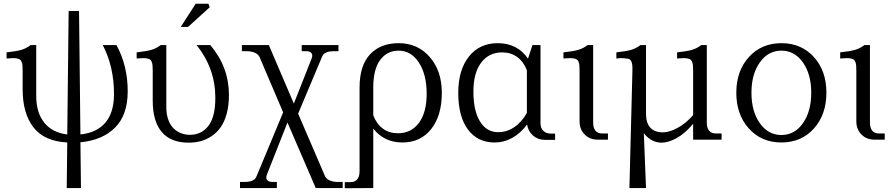

<svg xmlns="http://www.w3.org/2000/svg" viewBox="-20 -747 4782 1027"><path d="M663.1 -258.8Q663.1 -132.3 595.7 -64.7Q528.3 2.9 410.2 14.2L413.1 258.8H336.9L339.8 15.1Q216.8 8.8 158.9 -65.9Q101.1 -140.6 101.1 -269V-368.2Q101.1 -386.2 100.1 -397Q99.1 -407.7 95.5 -416.3Q91.8 -424.8 86.9 -428.5Q82 -432.1 71 -434.3Q60.1 -436.5 48.1 -436Q36.1 -435.5 15.1 -434.1V-466.8Q69.3 -472.7 95.5 -480.7Q121.6 -488.8 144 -505.9H173.8V-233.9Q173.8 -143.6 217.3 -90.3Q260.7 -37.1 339.8 -27.8L347.2 -688H402.8L410.2 -27.8Q498 -37.1 543.9 -91.3Q589.8 -145.5 589.8 -244.1Q589.8 -389.6 529.8 -505.9H603Q663.1 -396 663.1 -258.8Z M1204.6 -238.8Q1204.6 -183.6 1192.9 -139.9Q1181.2 -96.2 1161.1 -67.4Q1141.1 -38.6 1113 -19.5Q1085 -0.5 1054.2 7.8Q1023.4 16.1 988.8 16.1Q893.6 16.1 845.2 -41Q796.9 -98.1 796.9 -209V-368.2Q796.9 -386.2 795.9 -397Q794.9 -407.7 791.3 -416.3Q787.6 -424.8 782.7 -428.5Q777.8 -432.1 766.8 -434.3Q755.9 -436.5 743.9 -436Q731.9 -435.5 710.9 -434.1V-466.8Q765.1 -472.7 791.3 -480.7Q817.4 -488.8 839.8 -505.9H869.6V-173.8Q869.6 -135.3 880.4 -106Q891.1 -76.7 909.2 -59.6Q927.2 -42.5 949.2 -34.2Q971.2 -25.9 995.6 -25.9Q1058.1 -25.9 1095 -74Q1131.8 -122.1 1131.8 -224.1Q1131.8 -380.4 1031.7 -505.9H1105Q1204.6 -388.2 1204.6 -238.8ZM946.8 -603 1026.9 -727.1H1094.7L1101.6 -708L985.8 -603Z M1273.9 -473.1V-505.9H1418L1551.8 -192.9L1647 -434.1Q1653.8 -451.2 1646.5 -462.2Q1639.2 -473.1 1617.7 -473.1H1593.8V-505.9H1790.5V-473.1H1763.7Q1741.2 -473.1 1727.5 -467.3Q1713.9 -461.4 1709 -454.6Q1704.1 -447.8 1698.7 -434.1L1574.7 -139.2L1717.8 193.8Q1724.1 209.5 1742.9 217.8Q1761.7 226.1 1785.6 226.1H1813V258.8H1668.9L1517.6 -91.8L1407.7 187Q1400.9 204.1 1408.2 215.1Q1415.5 226.1 1437 226.1H1460.9V258.8H1263.7V226.1H1290.5Q1313 226.1 1326.9 220.2Q1340.8 214.4 1345.7 207.5Q1350.6 200.7 1356 187L1494.6 -146L1368.7 -440.9Q1362.3 -456.5 1343.5 -464.8Q1324.7 -473.1 1300.8 -473.1Z M1903.3 -278.8Q1903.3 -396 1959.2 -456.1Q2015.1 -516.1 2112.3 -516.1Q2214.4 -516.1 2278.8 -441.9Q2343.3 -367.7 2343.3 -251Q2343.3 -128.4 2286.4 -56.6Q2229.5 15.1 2132.3 15.1Q2035.2 15.1 1976.6 -59.1V258.8L1824.2 259.8V227.1H1856.4Q1878.9 227.1 1891.1 211.9Q1903.3 196.8 1903.3 168.9ZM1976.6 -129.9Q1994.6 -83.5 2028.3 -58.8Q2062 -34.2 2108.4 -34.2Q2179.2 -34.2 2220.7 -89.6Q2262.2 -145 2262.2 -246.1Q2262.2 -348.6 2220.5 -412.4Q2178.7 -476.1 2112.3 -476.1Q2050.8 -476.1 2013.7 -426.5Q1976.6 -377 1976.6 -278.8Z M2431.2 -250Q2431.2 -372.6 2488 -444.3Q2544.9 -516.1 2642.1 -516.1Q2748 -516.1 2804.2 -433.1L2828.1 -505.9H2871.1V-89.8Q2871.1 -62 2886.2 -47.1Q2901.4 -32.2 2929.2 -32.2H2949.2V1H2894Q2856.9 1 2830.8 -22.2Q2804.7 -45.4 2799.3 -81.1Q2765.6 -35.2 2720.9 -10Q2676.3 15.1 2625 15.1Q2534.7 15.1 2482.9 -54.4Q2431.2 -124 2431.2 -250ZM2512.2 -257.8Q2512.2 -154.3 2547.6 -97.2Q2583 -40 2644 -40Q2690.4 -40 2730.2 -66.4Q2770 -92.8 2798.3 -143.1V-371.1Q2780.3 -417.5 2746.3 -442.1Q2712.4 -466.8 2666 -466.8Q2595.2 -466.8 2553.7 -411.9Q2512.2 -356.9 2512.2 -257.8Z M3152.8 -90.8Q3152.8 -63 3165 -48.1Q3177.2 -33.2 3199.7 -33.2H3231.9V0H3176.8Q3134.8 0 3107.4 -27.6Q3080.1 -55.2 3080.1 -97.2V-368.2Q3080.1 -386.2 3079.1 -397Q3078.1 -407.7 3074.5 -416.3Q3070.8 -424.8 3065.7 -428.5Q3060.5 -432.1 3049.6 -434.3Q3038.6 -436.5 3026.6 -436Q3014.6 -435.5 2993.7 -434.1V-466.8Q3047.9 -472.7 3074.5 -480.7Q3101.1 -488.8 3123 -505.9H3152.8Z M3760.7 -90.8Q3760.7 -63 3772.9 -48.1Q3785.2 -33.2 3807.6 -33.2H3839.8V0H3687.5V-85Q3646 -34.7 3601.1 -9.3Q3556.2 16.1 3518.6 16.1Q3464.4 16.1 3423.8 -34.2L3435.5 258.8H3346.7L3362.8 -368.2Q3363.3 -389.2 3361.8 -401.1Q3360.4 -413.1 3355.2 -421.9Q3350.1 -430.7 3340.6 -432.6Q3331.1 -434.6 3315.2 -435.8Q3299.3 -437 3276.9 -434.1V-466.8Q3331.1 -472.7 3357.2 -480.7Q3383.3 -488.8 3405.8 -505.9H3435.5V-138.2Q3435.5 -89.4 3458.5 -64.2Q3481.4 -39.1 3525.9 -39.1Q3560.5 -39.1 3604.2 -62.7Q3647.9 -86.4 3687.5 -130.9V-368.2Q3687.5 -386.2 3686.5 -397Q3685.5 -407.7 3681.9 -416.3Q3678.2 -424.8 3673.3 -428.5Q3668.5 -432.1 3657.5 -434.3Q3646.5 -436.5 3634.5 -436Q3622.6 -435.5 3601.6 -434.1V-466.8Q3655.8 -472.7 3682.4 -480.7Q3709 -488.8 3731 -505.9H3760.7Z M4319.3 -251Q4319.3 -350.1 4274.7 -413.1Q4230 -476.1 4159.7 -476.1Q4088.9 -476.1 4044.2 -413.1Q3999.5 -350.1 3999.5 -251Q3999.5 -151.4 4044.2 -88.1Q4088.9 -24.9 4159.7 -24.9Q4230.5 -24.9 4274.9 -88.1Q4319.3 -151.4 4319.3 -251ZM3918.5 -251Q3918.5 -367.7 3985.8 -441.9Q4053.2 -516.1 4159.7 -516.1Q4266.1 -516.1 4333.3 -442.1Q4400.4 -368.2 4400.4 -251Q4400.4 -133.8 4333.3 -59.3Q4266.1 15.1 4159.7 15.1Q4053.2 15.1 3985.8 -59.3Q3918.5 -133.8 3918.5 -251Z M4633.3 -90.8Q4633.3 -63 4645.5 -48.1Q4657.7 -33.2 4680.2 -33.2H4712.4V0H4657.2Q4615.2 0 4587.9 -27.6Q4560.5 -55.2 4560.5 -97.2V-368.2Q4560.5 -386.2 4559.6 -397Q4558.6 -407.7 4554.9 -416.3Q4551.3 -424.8 4546.1 -428.5Q4541 -432.1 4530 -434.3Q4519 -436.5 4507.1 -436Q4495.1 -435.5 4474.1 -434.1V-466.8Q4528.3 -472.7 4554.9 -480.7Q4581.5 -488.8 4603.5 -505.9H4633.3Z"/></svg>

Font: LT Superior Serif
Style: Regular
Weight: 400
Designer: Daniel Lyons
Foundry: LyonsType
Version: Version 2.120;FEAKit 1.0